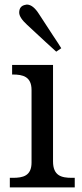

<svg xmlns="http://www.w3.org/2000/svg" viewBox="-20 -820 360 840"><path d="M226 -594 248 -609C240 -622 228 -641 211 -666C184 -707 164 -738 151 -758C134 -785 117 -799 99 -800C97 -800 95 -800 92 -799C73 -796 64 -784 64 -765C64 -750 76 -732 99 -711C162 -652 205 -613 226 -594ZM23 0H307V-42H294C249 -42 212 -51 212 -114V-536H33V-494H36C80 -494 118 -485 118 -426V-109C118 -50 80 -42 36 -42H23Z"/></svg>

Font: Noto Serif Tangut
Style: Regular
Weight: 400
Designer: YANG Xicheng
Foundry: Liu Zhao Studio
Version: Version 2.169